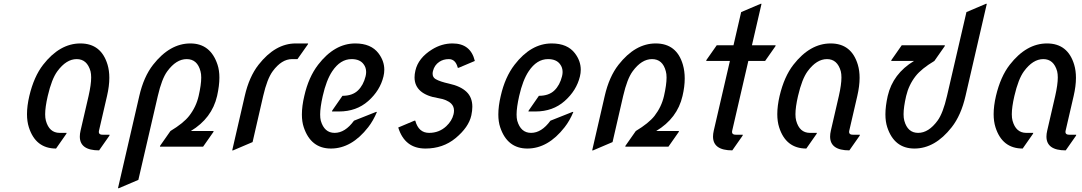

<svg xmlns="http://www.w3.org/2000/svg" viewBox="-20 -777 5733 1017"><path d="M276.9 9.8Q168.5 9.8 132.8 -103Q123 -133.8 123 -172.4Q123 -215.8 135.3 -268.6Q159.7 -371.6 208.5 -434.1Q296.4 -546.9 405.8 -546.9Q516.1 -546.9 549.8 -434.1Q559.1 -402.8 559.1 -364.7Q559.1 -321.3 546.9 -268.6L504.4 -85Q499.5 -63.5 522.9 -63.5H560.5L559.6 -58.6L504.9 19.5Q402.8 19.5 402.8 -53.7Q402.8 -67.9 406.7 -85L449.2 -268.6Q462.9 -329.1 462.9 -366.7Q462.9 -385.3 459.5 -399.4Q441.4 -463.9 386.2 -463.9Q331.1 -463.9 283.7 -399.4Q253.9 -358.9 232.9 -268.6Q219.2 -209.5 219.2 -171.9Q219.2 -151.9 223.1 -137.7Q240.7 -73.7 295.4 -73.2H333L331.5 -68.4Z M605 219.7 717.8 -268.6Q741.2 -370.6 791 -434.1Q879.4 -546.9 988.3 -546.9Q1095.2 -546.9 1132.3 -434.1Q1142.1 -404.3 1142.1 -365.7Q1142.1 -323.2 1129.9 -268.6Q1102.5 -150.4 990.7 -83H1111.3L1110.4 -78.1L1055.7 0H827.1L828.1 -4.9L882.8 -83Q951.7 -124.5 981.9 -163.1Q1019 -210.9 1032.2 -268.6Q1045.9 -328.6 1045.9 -366.2Q1045.9 -385.7 1042 -399.4Q1025.4 -463.9 968.8 -463.9Q913.1 -463.9 865.7 -398.9Q836.9 -359.4 815.9 -268.6L712.9 175.8L609.9 219.7Z M1210 19.5 1276.4 -268.6Q1299.8 -370.6 1349.6 -434.1Q1438 -546.9 1546.4 -546.9H1612.3L1610.8 -542L1555.7 -463.9H1526.9Q1471.7 -463.9 1424.3 -399.4Q1395 -359.4 1374 -268.6L1317.9 -24.4L1214.8 19.5Z M1976.6 -184.1Q1957 -137.2 1930.2 -103Q1842.3 9.8 1732.9 9.8Q1626.5 9.8 1588.9 -103Q1579.1 -132.3 1579.1 -170.4Q1579.1 -215.3 1591.8 -268.6Q1614.3 -368.2 1665 -434.1Q1752 -546.9 1861.8 -546.9Q1945.3 -546.9 1984.9 -494.6Q2015.6 -454.1 2015.6 -407.7Q2015.6 -390.1 2011.2 -372.1Q1993.2 -297.4 1930.2 -241.7Q1867.7 -186.5 1775.9 -186.5H1738.3L1739.7 -191.4L1793.9 -269.5Q1846.7 -269.5 1876 -297.9Q1904.8 -325.7 1916.5 -373Q1919.4 -384.8 1919.4 -395.5Q1919.4 -419.4 1906.2 -436.5Q1886.7 -463.9 1842.3 -463.9Q1782.7 -463.9 1739.7 -399.4Q1708.5 -352.5 1689.5 -268.6Q1675.8 -208 1675.8 -170.4Q1675.8 -151.4 1679.2 -137.7Q1697.8 -73.2 1752.4 -73.2Q1808.1 -73.2 1855 -137.7L1971.7 -184.1Z M2089.4 -101.6Q2089.4 -101.6 2174.8 -137.7H2179.7Q2197.3 -73.2 2252.9 -73.2Q2306.2 -73.2 2343.8 -108.4Q2374 -136.7 2382.3 -171.4Q2384.8 -181.6 2384.8 -190.9Q2384.8 -213.4 2370.1 -228Q2348.6 -249.5 2300.8 -257.3Q2239.7 -267.1 2208 -294.4Q2175.8 -322.3 2175.8 -367.2Q2175.8 -383.3 2180.2 -402.8Q2195.3 -469.7 2268.6 -515.1Q2319.8 -546.9 2377 -546.9Q2473.1 -546.9 2495.1 -454.1L2409.7 -418H2404.8Q2393.1 -463.9 2357.4 -463.9Q2328.1 -463.9 2306.6 -449.2Q2281.2 -432.1 2273.4 -400.9Q2271.5 -393.1 2271.5 -386.7Q2271.5 -367.2 2287.6 -357.9Q2310.1 -344.7 2358.4 -334Q2419.4 -320.8 2451.2 -290.5Q2481.9 -261.2 2481.9 -211.4Q2481.9 -190.9 2476.6 -166Q2462.9 -103 2392.6 -44.9Q2326.2 9.8 2233.4 9.8Q2124 9.8 2089.4 -101.6Z M3017.1 -184.1Q2997.6 -137.2 2970.7 -103Q2882.8 9.8 2773.4 9.8Q2667 9.8 2629.4 -103Q2619.6 -132.3 2619.6 -170.4Q2619.6 -215.3 2632.3 -268.6Q2654.8 -368.2 2705.6 -434.1Q2792.5 -546.9 2902.3 -546.9Q2985.8 -546.9 3025.4 -494.6Q3056.2 -454.1 3056.2 -407.7Q3056.2 -390.1 3051.8 -372.1Q3033.7 -297.4 2970.7 -241.7Q2908.2 -186.5 2816.4 -186.5H2778.8L2780.3 -191.4L2834.5 -269.5Q2887.2 -269.5 2916.5 -297.9Q2945.3 -325.7 2957 -373Q2960 -384.8 2960 -395.5Q2960 -419.4 2946.8 -436.5Q2927.2 -463.9 2882.8 -463.9Q2823.2 -463.9 2780.3 -399.4Q2749 -352.5 2730 -268.6Q2716.3 -208 2716.3 -170.4Q2716.3 -151.4 2719.7 -137.7Q2738.3 -73.2 2793 -73.2Q2848.6 -73.2 2895.5 -137.7L3012.2 -184.1Z M3455.6 -83Q3455.6 -83 3576.2 -83L3575.2 -78.1L3520.5 0H3292L3293 -4.9L3347.7 -83Q3416.5 -124.5 3446.8 -163.1Q3483.9 -210.9 3497.1 -268.6Q3510.7 -328.6 3510.7 -366.2Q3510.7 -386.2 3506.8 -399.4Q3490.2 -463.9 3433.6 -463.9Q3378.4 -463.9 3331.1 -399.4Q3301.8 -359.4 3280.8 -268.6L3224.6 -24.4L3121.6 19.5H3116.7L3183.1 -268.6Q3206.5 -370.6 3256.3 -434.1Q3344.7 -546.9 3453.1 -546.9Q3564.5 -546.9 3597.2 -434.1Q3606.9 -400.4 3606.9 -361.3Q3606.9 -317.9 3595.2 -268.6Q3567.9 -150.4 3455.6 -83Z M3858.9 19.5Q3756.8 19.5 3756.8 -53.7Q3756.8 -67.9 3760.7 -85L3846.2 -454.1H3720.7L3721.7 -459L3776.4 -537.1H3865.2L3905.8 -712.9L4008.8 -756.8H4013.7L3962.9 -537.1H4088.4L4087.4 -532.2L4032.7 -454.1H3943.8L3858.4 -85Q3853.5 -63.5 3877 -63.5H3914.6L3913.6 -58.6Z M4251 9.8Q4142.6 9.8 4106.9 -103Q4097.2 -133.8 4097.2 -172.4Q4097.2 -215.8 4109.4 -268.6Q4133.8 -371.6 4182.6 -434.1Q4270.5 -546.9 4379.9 -546.9Q4490.2 -546.9 4523.9 -434.1Q4533.2 -402.8 4533.2 -364.7Q4533.2 -321.3 4521 -268.6L4478.5 -85Q4473.6 -63.5 4497.1 -63.5H4534.7L4533.7 -58.6L4479 19.5Q4377 19.5 4377 -53.7Q4377 -67.9 4380.9 -85L4423.3 -268.6Q4437 -329.1 4437 -366.7Q4437 -385.3 4433.6 -399.4Q4415.5 -463.9 4360.4 -463.9Q4305.2 -463.9 4257.8 -399.4Q4228 -358.9 4207 -268.6Q4193.4 -209.5 4193.4 -171.9Q4193.4 -151.9 4197.3 -137.7Q4214.8 -73.7 4269.5 -73.2H4307.1L4305.7 -68.4Z M5207 -756.8 5094.2 -268.6Q5070.8 -166.5 5021 -103Q4932.6 9.8 4823.7 9.8Q4716.8 9.8 4679.7 -103Q4669.9 -132.8 4669.9 -171.4Q4669.9 -214.4 4682.1 -268.6Q4709.5 -386.7 4821.3 -454.1H4700.7L4701.7 -459L4756.3 -537.1H4984.9L4983.9 -532.2L4929.2 -454.1Q4860.8 -413.1 4830.1 -374Q4793.5 -327.1 4779.8 -268.6Q4766.1 -209.5 4766.1 -171.9Q4766.1 -151.9 4770 -137.7Q4787.6 -73.2 4843.3 -73.2Q4898.9 -73.2 4946.3 -138.2Q4975.1 -177.7 4996.1 -268.6L5099.1 -712.9L5202.1 -756.8Z M5397 9.8Q5288.6 9.8 5252.9 -103Q5243.2 -133.8 5243.2 -172.4Q5243.2 -215.8 5255.4 -268.6Q5279.8 -371.6 5328.6 -434.1Q5416.5 -546.9 5525.9 -546.9Q5636.2 -546.9 5669.9 -434.1Q5679.2 -402.8 5679.2 -364.7Q5679.2 -321.3 5667 -268.6L5624.5 -85Q5619.6 -63.5 5643.1 -63.5H5680.7L5679.7 -58.6L5625 19.5Q5522.9 19.5 5522.9 -53.7Q5522.9 -67.9 5526.9 -85L5569.3 -268.6Q5583 -329.1 5583 -366.7Q5583 -385.3 5579.6 -399.4Q5561.5 -463.9 5506.3 -463.9Q5451.2 -463.9 5403.8 -399.4Q5374 -358.9 5353 -268.6Q5339.4 -209.5 5339.4 -171.9Q5339.4 -151.9 5343.3 -137.7Q5360.8 -73.7 5415.5 -73.2H5453.1L5451.7 -68.4Z"/></svg>

Font: Nova Script
Style: Regular
Weight: 400
Italic angle: -13°
Version: Version 2.001